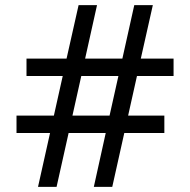

<svg xmlns="http://www.w3.org/2000/svg" viewBox="-20 -730 743 750"><path d="M201 0H128.5L175.5 -210.5H44.5V-278.5H190.5L225 -433H83.5V-501H240L287 -710H359L312.5 -501H458L504.5 -710H577L530 -501H658V-433H515L480.5 -278.5H622V-210.5H465.5L418.5 0H346.5L393 -210.5H248ZM263 -278.5H408L442.5 -433H297.5Z"/></svg>

Font: Newsreader 6pt SemiBold
Style: Regular
Weight: 600
Designer: Hugues Gentile
Foundry: Production Type
Version: Version 1.003; ttfautohint (v1.8.3)